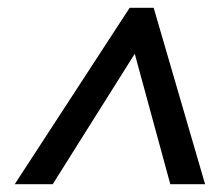

<svg xmlns="http://www.w3.org/2000/svg" viewBox="-20 -738 562 496"><path d="M18.1 -262.2 314.9 -717.8H377L509.8 -262.2H419.9L328.1 -599.1L116.2 -262.2Z"/></svg>

Font: TypoPRO Open Sans
Style: Italic
Weight: 600
Italic angle: -12°
Foundry: Ascender Corporation
Version: Version 1.10